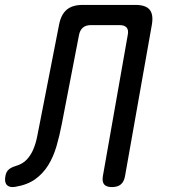

<svg xmlns="http://www.w3.org/2000/svg" viewBox="-76 -750 696 780"><path d="M164 -650Q172 -691 195 -710.5Q218 -730 259 -730H475Q516 -730 532 -710.5Q548 -691 541 -650L432 -35Q428 -12 415 -1Q402 10 379 10Q356 10 347 -1Q338 -12 342 -35L443 -608Q447 -628 438.5 -638Q430 -648 410 -648H293Q273 -648 261 -638Q249 -628 245 -608L175 -246Q166 -199 153.5 -156Q141 -113 120 -79Q99 -45 67 -22Q35 1 -14 9Q-37 13 -48 1.5Q-59 -10 -54 -35Q-51 -52 -41 -61Q-31 -70 -11 -76Q16 -84 32.5 -101.5Q49 -119 59 -142.5Q69 -166 74.5 -193Q80 -220 85 -246Z"/></svg>

Font: Maple Mono
Style: Italic
Weight: 400
Italic angle: -10°
Monospace: yes
Designer: subframe7536
Version: Version 7.300